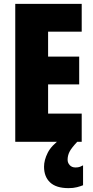

<svg xmlns="http://www.w3.org/2000/svg" viewBox="-20 -734 483 994"><path d="M403 0H59V-714H403V-570H229V-441H390V-297H229V-146H403ZM330 93Q330 109 341 121Q352 133 371 133Q385 133 394 129.5Q403 126 410 122V225Q398 230 379 235Q360 240 335 240Q271 240 239.5 210.5Q208 181 208 129Q208 95 227 57Q246 19 297 -17L380 0Q349 33 339.5 52.5Q330 72 330 93Z"/></svg>

Font: Noto Sans Tamil ExtraCondensed Black
Style: Regular
Weight: 900
Width: 2
Designer: Jelle Bosma - Monotype Design Team
Foundry: Monotype Imaging Inc.
Version: Version 2.004; ttfautohint (v1.8.4.7-5d5b)